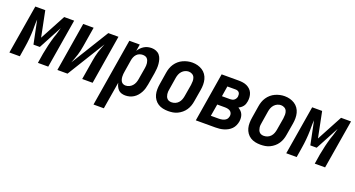

<svg xmlns="http://www.w3.org/2000/svg" viewBox="-64 -1146 3611 1955"><g transform="rotate(20 1741.5 -168.0)"><path d="M-17 0 71 -530H179L235 -252L384 -530H492L404 0H292L309 -106Q318 -155 329.5 -203.5Q341 -252 356 -301L368 -335Q374 -355 379.5 -374Q385 -393 390 -412L255 -159H186L134 -412Q132 -393 131.5 -374Q131 -355 131 -336V-300Q130 -252 125.5 -203Q121 -154 113 -106L96 0Z M503 0 590 -530H703L668 -318Q664 -293 658.5 -268Q653 -243 645.5 -218.5Q638 -194 628.5 -169.5Q619 -145 610 -121L862 -530H972L885 0H772L807 -212Q811 -237 816.5 -262Q822 -287 829.5 -311.5Q837 -336 846.5 -360.5Q856 -385 865 -409L613 0Z M969 205 1090 -530H1203L1191 -458Q1202 -476 1217.5 -491.5Q1233 -507 1251.5 -518Q1270 -529 1290 -533.5Q1310 -538 1331 -538Q1356 -538 1379.5 -528.5Q1403 -519 1418 -500.5Q1433 -482 1440 -458.5Q1447 -435 1449.5 -410Q1452 -385 1450 -359Q1448 -333 1444 -308L1422 -178Q1418 -155 1411.5 -132.5Q1405 -110 1393.5 -88.5Q1382 -67 1366 -48.5Q1350 -30 1329.5 -17Q1309 -4 1286 2Q1263 8 1240 8Q1218 8 1198 1.5Q1178 -5 1164.5 -19Q1151 -33 1142.5 -51.5Q1134 -70 1130 -90L1081 205ZM1208 -88Q1228 -88 1247 -96.5Q1266 -105 1280 -120.5Q1294 -136 1301.5 -155Q1309 -174 1312 -193L1334 -323Q1336 -337 1337 -350.5Q1338 -364 1336 -377.5Q1334 -391 1329.5 -403Q1325 -415 1316.5 -424.5Q1308 -434 1295 -438Q1282 -442 1269 -442Q1251 -442 1233.5 -435.5Q1216 -429 1203 -415Q1190 -401 1183 -384Q1176 -367 1173 -350L1152 -220Q1149 -205 1148 -191Q1147 -177 1147.5 -163Q1148 -149 1151.5 -135.5Q1155 -122 1162 -111Q1169 -100 1181.5 -94Q1194 -88 1208 -88Z M1705 8Q1675 8 1647 2Q1619 -4 1595.5 -19Q1572 -34 1556 -57Q1540 -80 1533 -107Q1526 -134 1526.5 -163.5Q1527 -193 1532 -222L1553 -352Q1557 -378 1565.5 -402.5Q1574 -427 1589 -449.5Q1604 -472 1625 -490Q1646 -508 1670.5 -519Q1695 -530 1720 -535.5Q1745 -541 1771 -541Q1801 -541 1828.5 -533.5Q1856 -526 1879.5 -511Q1903 -496 1919 -473Q1935 -450 1942 -423Q1949 -396 1949 -366.5Q1949 -337 1944 -308L1922 -178Q1918 -152 1909.5 -127.5Q1901 -103 1886 -80.5Q1871 -58 1850 -40.5Q1829 -23 1805 -11.5Q1781 0 1755.5 4Q1730 8 1705 8ZM1707 -88Q1727 -88 1746.5 -96Q1766 -104 1780 -119.5Q1794 -135 1801.5 -154.5Q1809 -174 1812 -193L1834 -323Q1837 -344 1837 -365Q1837 -386 1829.5 -404Q1822 -422 1804.5 -432Q1787 -442 1766 -442Q1747 -442 1728 -433.5Q1709 -425 1695 -409.5Q1681 -394 1673.5 -375Q1666 -356 1663 -337L1642 -207Q1639 -193 1638 -179Q1637 -165 1639 -152Q1641 -139 1645.5 -127Q1650 -115 1659 -105.5Q1668 -96 1680.5 -92Q1693 -88 1707 -88Z M2003 0 2090 -530H2276Q2299 -530 2322 -526.5Q2345 -523 2365 -513.5Q2385 -504 2401 -488.5Q2417 -473 2425.5 -452.5Q2434 -432 2436 -408.5Q2438 -385 2434 -362Q2432 -348 2427 -334Q2422 -320 2413 -308Q2404 -296 2391.5 -286.5Q2379 -277 2366 -271Q2382 -261 2395.5 -248Q2409 -235 2416.5 -217.5Q2424 -200 2425.5 -180Q2427 -160 2424 -140Q2420 -118 2410.5 -96.5Q2401 -75 2384.5 -58Q2368 -41 2347 -29.5Q2326 -18 2304 -11.5Q2282 -5 2260 -2.5Q2238 0 2215 0ZM2169 -322H2257Q2268 -322 2279.5 -324.5Q2291 -327 2300.5 -334.5Q2310 -342 2316 -352.5Q2322 -363 2324 -375Q2325 -386 2323.5 -397.5Q2322 -409 2315.5 -417.5Q2309 -426 2298.5 -430Q2288 -434 2276 -434H2187ZM2131 -96H2215Q2226 -96 2236 -97Q2246 -98 2256.5 -100.5Q2267 -103 2276.5 -107.5Q2286 -112 2294.5 -119.5Q2303 -127 2307.5 -137Q2312 -147 2314 -157Q2317 -172 2312 -187Q2307 -202 2295.5 -210.5Q2284 -219 2268.5 -222.5Q2253 -226 2237 -226H2153Z M2705 8Q2675 8 2647 2Q2619 -4 2595.5 -19Q2572 -34 2556 -57Q2540 -80 2533 -107Q2526 -134 2526.5 -163.5Q2527 -193 2532 -222L2553 -352Q2557 -378 2565.5 -402.5Q2574 -427 2589 -449.5Q2604 -472 2625 -490Q2646 -508 2670.5 -519Q2695 -530 2720 -535.5Q2745 -541 2771 -541Q2801 -541 2828.5 -533.5Q2856 -526 2879.5 -511Q2903 -496 2919 -473Q2935 -450 2942 -423Q2949 -396 2949 -366.5Q2949 -337 2944 -308L2922 -178Q2918 -152 2909.5 -127.5Q2901 -103 2886 -80.5Q2871 -58 2850 -40.5Q2829 -23 2805 -11.5Q2781 0 2755.5 4Q2730 8 2705 8ZM2707 -88Q2727 -88 2746.5 -96Q2766 -104 2780 -119.5Q2794 -135 2801.5 -154.5Q2809 -174 2812 -193L2834 -323Q2837 -344 2837 -365Q2837 -386 2829.5 -404Q2822 -422 2804.5 -432Q2787 -442 2766 -442Q2747 -442 2728 -433.5Q2709 -425 2695 -409.5Q2681 -394 2673.5 -375Q2666 -356 2663 -337L2642 -207Q2639 -193 2638 -179Q2637 -165 2639 -152Q2641 -139 2645.5 -127Q2650 -115 2659 -105.5Q2668 -96 2680.5 -92Q2693 -88 2707 -88Z M2983 0 3071 -530H3179L3235 -252L3384 -530H3492L3404 0H3292L3309 -106Q3318 -155 3329.5 -203.5Q3341 -252 3356 -301L3368 -335Q3374 -355 3379.5 -374Q3385 -393 3390 -412L3255 -159H3186L3134 -412Q3132 -393 3131.5 -374Q3131 -355 3131 -336V-300Q3130 -252 3125.5 -203Q3121 -154 3113 -106L3096 0Z"/></g></svg>

Font: Iosevka Curly Oblique
Style: Bold
Weight: 700
Italic angle: -9°
Monospace: yes
Designer: Belleve Invis
Foundry: Belleve Invis
Version: Version 11.1.0; ttfautohint (v1.8.3)